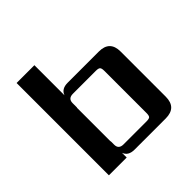

<svg xmlns="http://www.w3.org/2000/svg" viewBox="-171 -826 984 984"><g transform="rotate(-45 321.0 -334.5)"><path d="M442 -90V-395Q442 -414 436 -420Q430 -426 411 -426H245Q210 -426 210 -393V-361H209V-117H210V-92Q210 -59 245 -59H411Q430 -59 436 -64.5Q442 -70 442 -90ZM266 -485H492Q571 -485 571 -406V-79Q571 0 492 0H266Q221 0 209 -34V0H80V-669H209V-451Q221 -485 266 -485Z"/></g></svg>

Font: Sarpanch SemiBold
Style: Regular
Weight: 600
Designer: Manushi Parikh (Devanagari and Latin), Jyotish Sonowal (Devanagari)
Foundry: Indian Type Foundry
Version: Version 2.004;PS 1.0;hotconv 1.0.78;makeotf.lib2.5.61930; tt